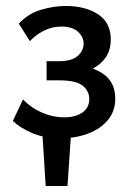

<svg xmlns="http://www.w3.org/2000/svg" viewBox="-20 -451 443 643"><path d="M133 172 121 -19H219L206 172ZM184 12Q128 12 87.5 -5.5Q47 -23 23 -46L57 -118Q85 -89 121.5 -73.5Q158 -58 194 -58Q234 -58 256.5 -74.5Q279 -91 279 -119Q279 -146 257 -164Q235 -182 177 -182H136V-246H177Q220 -246 240 -263.5Q260 -281 260 -305Q260 -327 241.5 -344.5Q223 -362 185 -362Q154 -362 126.5 -348Q99 -334 80 -313L43 -372Q75 -406 118 -418.5Q161 -431 200 -431Q266 -431 308.5 -403Q351 -375 351 -319Q351 -280 330.5 -254Q310 -228 277 -215Q244 -202 206 -202V-234Q278 -234 322 -206Q366 -178 366 -121Q366 -78 341 -48.5Q316 -19 274.5 -3.5Q233 12 184 12Z"/></svg>

Font: Ysabeau Office SemiBold
Style: Regular
Weight: 600
Designer: Christian Thalmann (Catharsis Fonts)
Version: Version 2.001;gftools[0.9.30]; featfreeze: tnum,lnum,ss02